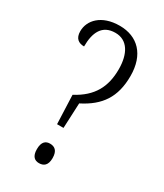

<svg xmlns="http://www.w3.org/2000/svg" viewBox="-184 -799 753 879"><g transform="rotate(30 192.5 -359.0)"><path d="M151 -342 157 -190H191L197 -323C292 -371 338 -437 338 -549C338 -662 276 -724 181 -724C84 -724 36 -669 36 -612C36 -574 57 -560 86 -560C86 -634 110 -686 180 -686C244 -686 276 -630 276 -549C276 -457 242 -390 151 -342ZM174 6C198 6 217 -6 217 -45C217 -85 198 -97 174 -97C152 -97 134 -85 134 -45C134 -6 152 6 174 6Z"/></g></svg>

Font: Noto Serif Thai ExtraCondensed Light
Style: Regular
Weight: 300
Width: 2
Designer: Monotype Design Team
Foundry: Monotype Imaging Inc.
Version: Version 2.002